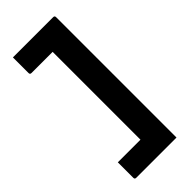

<svg xmlns="http://www.w3.org/2000/svg" viewBox="-288 -813 1025 1025"><g transform="rotate(-45 225.0 -300.0)"><path d="M57 -760H361Q372 -760 372 -749V160H68Q57 160 57 149V32H228V-631H68Q57 -631 57 -642Z"/></g></svg>

Font: Recursive Sn Lnr St
Style: Bold
Weight: 700
Version: Version 1.079;hotconv 1.0.112;makeotfexe 2.5.65598; ttfautoh